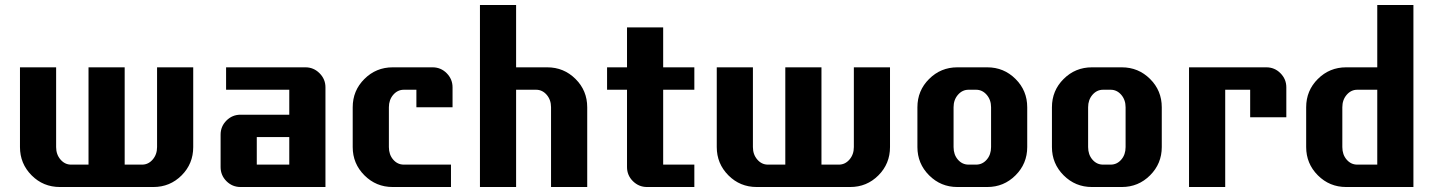

<svg xmlns="http://www.w3.org/2000/svg" viewBox="-20 -750 5748 770"><path d="M754.9 -160.2Q754.9 -93.3 708.3 -46.6Q661.6 0 595.2 0H220.2Q153.3 0 106.7 -46.9Q60.1 -93.8 60.1 -160.2V-480H205.1V-160.2Q205.1 -130.4 222.7 -110.1Q240.2 -89.8 265.1 -89.8H335V-480H480V-89.8H549.8Q574.7 -89.8 592.3 -110.1Q609.9 -130.4 609.9 -160.2V-480H754.9Z M1285.2 0H944.8Q911.6 0 888.2 -23.4Q864.7 -46.9 864.7 -80.1V-210Q864.7 -243.2 888.2 -266.6Q911.6 -290 944.8 -290H1140.1V-390.1H886.7V-480H1205.1Q1237.8 -480 1261.5 -456.3Q1285.2 -432.6 1285.2 -399.9ZM1140.1 -89.8V-200.2H1009.8V-89.8Z M1794.9 -319.8H1649.9V-390.1H1599.6Q1574.7 -390.1 1557.1 -369.9Q1539.6 -349.6 1539.6 -319.8V-160.2Q1539.6 -129.9 1556.9 -109.9Q1574.2 -89.8 1599.6 -89.8H1788.6V0H1554.7Q1488.3 0 1441.4 -46.9Q1394.5 -93.8 1394.5 -160.2V-319.8Q1394.5 -386.7 1441.4 -433.3Q1488.3 -480 1554.7 -480H1714.8Q1748 -480 1771.5 -456.3Q1794.9 -432.6 1794.9 -399.9Z M2335 0H2189.9V-319.8Q2189.9 -349.6 2172.4 -369.9Q2154.8 -390.1 2129.9 -390.1H2049.8V0H1904.8V-730H2049.8V-480H2174.8Q2241.2 -480 2288.1 -433.3Q2335 -386.7 2335 -319.8Z M2764.6 0H2574.7Q2542 0 2518.3 -23.4Q2494.6 -46.9 2494.6 -80.1V-390.1H2414.6V-480H2494.6V-640.1H2639.6V-480H2764.6V-390.1H2639.6V-89.8H2764.6Z M3549.3 -160.2Q3549.3 -93.3 3502.7 -46.6Q3456.1 0 3389.6 0H3014.6Q2947.8 0 2901.1 -46.9Q2854.5 -93.8 2854.5 -160.2V-480H2999.5V-160.2Q2999.5 -130.4 3017.1 -110.1Q3034.7 -89.8 3059.6 -89.8H3129.4V-480H3274.4V-89.8H3344.2Q3369.1 -89.8 3386.7 -110.1Q3404.3 -130.4 3404.3 -160.2V-480H3549.3Z M4099.6 -160.2Q4099.6 -93.8 4052.7 -46.9Q4005.9 0 3939.5 0H3819.3Q3752.9 0 3706.1 -46.9Q3659.2 -93.8 3659.2 -160.2V-319.8Q3659.2 -386.7 3706.1 -433.3Q3752.9 -480 3819.3 -480H3939.5Q4005.9 -480 4052.7 -433.3Q4099.6 -386.7 4099.6 -319.8ZM3954.6 -160.2V-319.8Q3954.6 -349.6 3937 -369.9Q3919.4 -390.1 3894.5 -390.1H3864.3Q3839.4 -390.1 3821.8 -369.9Q3804.2 -349.6 3804.2 -319.8V-160.2Q3804.2 -129.9 3821.5 -109.9Q3838.9 -89.8 3864.3 -89.8H3894.5Q3919.9 -89.8 3937.3 -109.9Q3954.6 -129.9 3954.6 -160.2Z M4639.2 -160.2Q4639.2 -93.8 4592.3 -46.9Q4545.4 0 4479 0H4358.9Q4292.5 0 4245.6 -46.9Q4198.7 -93.8 4198.7 -160.2V-319.8Q4198.7 -386.7 4245.6 -433.3Q4292.5 -480 4358.9 -480H4479Q4545.4 -480 4592.3 -433.3Q4639.2 -386.7 4639.2 -319.8ZM4494.1 -160.2V-319.8Q4494.1 -349.6 4476.6 -369.9Q4459 -390.1 4434.1 -390.1H4403.8Q4378.9 -390.1 4361.3 -369.9Q4343.8 -349.6 4343.8 -319.8V-160.2Q4343.8 -129.9 4361.1 -109.9Q4378.4 -89.8 4403.8 -89.8H4434.1Q4459.5 -89.8 4476.8 -109.9Q4494.1 -129.9 4494.1 -160.2Z M5138.7 -279.8H4993.7V-390.1H4893.6V0H4748.5V-480H5058.6Q5091.8 -480 5115.2 -456.3Q5138.7 -432.6 5138.7 -399.9Z M5648.4 0H5378.4Q5312 0 5265.1 -46.9Q5218.3 -93.8 5218.3 -160.2V-319.8Q5218.3 -386.7 5265.1 -433.3Q5312 -480 5378.4 -480H5503.4V-730H5648.4ZM5503.4 -89.8V-390.1H5423.3Q5398.4 -390.1 5380.9 -369.9Q5363.3 -349.6 5363.3 -319.8V-160.2Q5363.3 -129.9 5380.6 -109.9Q5397.9 -89.8 5423.3 -89.8Z"/></svg>

Font: Laconic
Style: Bold
Weight: 700
Designer: Robby Woodard
Version: Version 1.000